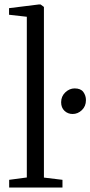

<svg xmlns="http://www.w3.org/2000/svg" viewBox="-20 -839 404 859"><path d="M100 -45V-764L20.5 -773V-802.5L153.5 -819H161.5L176.5 -808V-44.5L259.5 -34.5V0H21V-34.5ZM305 -329Q283.5 -329 268.5 -343.2Q253.5 -357.5 253.5 -381.5Q253.5 -408 272.2 -425.8Q291 -443.5 314 -443.5Q341 -443.5 352.8 -427.5Q364.5 -411.5 364.5 -391Q364.5 -363.5 346.2 -346.2Q328 -329 305 -329Z"/></svg>

Font: Merriweather 60pt Light
Style: Regular
Weight: 300
Version: Version 2.100